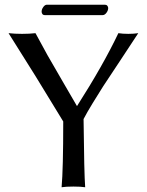

<svg xmlns="http://www.w3.org/2000/svg" viewBox="-20 -788 622 811"><path d="M413.1 -724.1H168.9Q162.6 -724.1 159.2 -728.5Q155.8 -732.9 155.8 -738.8Q155.8 -748.5 162.8 -758.3Q169.9 -768.1 178.2 -768.1H422.9Q429.7 -768.1 433.3 -763.7Q437 -759.3 437 -753.9Q437 -744.1 429.7 -734.1Q422.4 -724.1 413.1 -724.1ZM333 -285.2Q335.4 -52.7 339.8 2.9Q321.3 0 290 0Q258.8 0 240.2 2.9Q247.1 -74.2 247.1 -274.9L130.4 -465.8L16.1 -647.9Q42 -645 73.2 -645Q104.5 -645 129.9 -647.9L180.7 -554.7L249 -436.5L305.2 -339.8Q416 -513.2 480 -647.9Q498 -645 522 -645Q543.9 -645 564 -647.9L484.9 -527.8L416 -423.8L371.6 -352.5Q347.7 -313.5 333 -285.2Z"/></svg>

Font: Linux Biolinum G
Style: Regular
Weight: 400
Designer: Philipp H. Poll
Foundry: Philipp H. Poll
Version: Version 1.1.0 ; ttfautohint (v1.6)